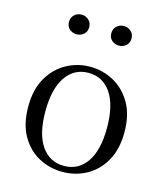

<svg xmlns="http://www.w3.org/2000/svg" viewBox="-116 -860 828 962"><g transform="rotate(15 298.0 -379.0)"><path d="M297.5 14.6Q231.2 14.6 174.4 -15.9Q117.6 -46.5 83 -107.4Q48.4 -168.3 48.4 -257.8Q48.4 -347.6 84.1 -408.5Q119.7 -469.3 176.7 -500Q233.7 -530.6 297.5 -530.6Q362.2 -530.6 419.2 -500.1Q476.2 -469.5 511.9 -408.7Q547.5 -347.8 547.5 -257.8Q547.5 -168 512.4 -107.2Q477.3 -46.3 420.5 -15.8Q363.7 14.6 297.5 14.6ZM297.5 -16.4Q372 -16.4 414.7 -78.2Q457.4 -140.1 457.4 -256.6Q457.4 -373.4 414.7 -436.1Q372 -498.8 297.5 -498.8Q223.1 -498.8 180.3 -436.1Q137.5 -373.4 137.5 -256.6Q137.5 -140.1 180.3 -78.2Q223.1 -16.4 297.5 -16.4ZM187.7 -669.7Q166.9 -669.7 151.3 -683.3Q135.7 -696.9 135.7 -720.3Q135.7 -743.4 151.3 -757.5Q166.9 -771.6 187.7 -771.6Q209.4 -771.6 225 -757.5Q240.6 -743.4 240.6 -720.3Q240.6 -696.9 225 -683.3Q209.4 -669.7 187.7 -669.7ZM408.2 -669.7Q386.7 -669.7 371 -683.3Q355.3 -696.9 355.3 -720.3Q355.3 -743.4 371 -757.5Q386.7 -771.6 408.2 -771.6Q428.4 -771.6 444.3 -757.5Q460.2 -743.4 460.2 -720.3Q460.2 -696.9 444.3 -683.3Q428.4 -669.7 408.2 -669.7Z"/></g></svg>

Font: Noto Serif HK ExtraLight
Style: Regular
Weight: 200
Designer: Ryoko NISHIZUKA 西塚涼子 (kana & ideographs); Frank Grießhammer (Latin, Greek & Cyrillic); Wenlong ZHANG 张文龙 (bopomofo); San
Foundry: Adobe
Version: Version 2.002-H1;hotconv 1.1.0;makeotfexe 2.6.0